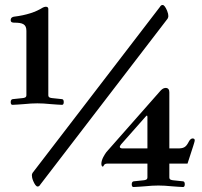

<svg xmlns="http://www.w3.org/2000/svg" viewBox="-20 -731 811 771"><path d="M108 -28C108 -22 109 -15 113 -5C119 9 125 18 131 18C136 18 139 15 142 10L653 -656C655 -659 656 -664 656 -666C656 -672 655 -678 651 -688C645 -702 639 -711 633 -711C628 -711 625 -708 622 -703L111 -37C109 -34 108 -30 108 -28ZM387 -73C387 -65 391 -62 392 -62C394 -62 396 -64 397 -67C399 -72 405 -74 411 -74H572V-19C572 -9 564 -8 556 -7L518 -3C512 -3 509 2 509 9C509 17 512 20 516 20C524 20 549 18 563 17C579 15 603 14 616 14C629 14 653 15 669 17C683 18 707 20 715 20C719 20 722 17 722 9C722 2 720 -3 714 -3L676 -7C668 -8 660 -9 660 -19V-74H733L756 -145C758 -152 762 -163 762 -168C762 -172 759 -175 754 -175C746 -175 741 -168 737 -160C726 -139 717 -135 693 -135H660V-360C660 -369 657 -378 645 -378C636 -378 628 -371 623 -365L407 -120C400 -110 387 -91 387 -73ZM461 -141C461 -144 464 -148 466 -151L565 -263C567 -265 569 -267 570 -267C571 -267 572 -265 572 -261V-135H472C465 -135 461 -138 461 -141ZM722 9ZM23 -321C23 -313 26 -310 30 -310C38 -310 63 -312 77 -313C93 -315 117 -316 130 -316C143 -316 167 -315 183 -313C197 -312 221 -310 229 -310C233 -310 236 -313 236 -321C236 -328 234 -333 228 -333L190 -337C182 -338 174 -339 174 -349V-695C174 -699 172 -704 164 -704C160 -704 154 -702 151 -700C124 -683 86 -670 36 -664C30 -663 23 -660 23 -650C23 -642 29 -640 37 -640C71 -640 86 -634 86 -607V-349C86 -339 78 -338 70 -337L32 -333C26 -333 23 -328 23 -321ZM236 -321Z"/></svg>

Font: Monomakh Unicode
Style: Regular
Weight: 400
Version: Version 1.2